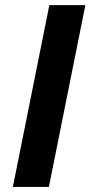

<svg xmlns="http://www.w3.org/2000/svg" viewBox="-20 -740 358 760"><path d="M30.9 0 175.3 -719.7H317.9L173.5 0Z"/></svg>

Font: Reddit Sans
Style: Italic
Weight: 400
Italic angle: -11.25°
Designer: Stephen Hutchings
Version: Version 1.013